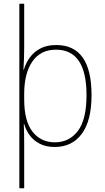

<svg xmlns="http://www.w3.org/2000/svg" viewBox="-20 -780 564 1032"><path d="M472 -269Q472 -131 419.5 -60.5Q367 10 274 10Q227 10 193.5 -7.5Q160 -25 139.5 -53Q119 -81 110 -113H108Q109 -88 109.5 -60.5Q110 -33 110 -4V232H84V-760H110V-523Q110 -499 109 -465.5Q108 -432 106 -405H108Q118 -440 139.5 -470Q161 -500 196 -519Q231 -538 282 -538Q472 -538 472 -269ZM445 -269Q445 -513 281 -513Q198 -513 154 -449.5Q110 -386 110 -275V-246Q110 -129 155 -72Q200 -15 275 -15Q352 -15 398.5 -76Q445 -137 445 -269Z"/></svg>

Font: Noto Sans Myanmar UI SemiCondensed Thin
Style: Regular
Weight: 100
Width: 4
Designer: Monotype Design Team
Foundry: Monotype Imaging Inc.
Version: Version 2.103; ttfautohint (v1.8.4.7-5d5b)